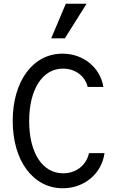

<svg xmlns="http://www.w3.org/2000/svg" viewBox="-20 -997 620 1027"><path d="M456 -178C442 -113 387 -70 318 -70C207 -70 136 -179 136 -349C136 -519 207 -630 317 -630C382 -630 435 -591 449 -532H533C516 -636 426 -710 314 -710C157 -710 48 -564 48 -350C48 -137 157 10 316 10C431 10 524 -68 539 -178ZM443 -977H332L254 -792H327Z"/></svg>

Font: CommitMono-dimboump
Style: Regular
Weight: 400
Monospace: yes
Designer: Eigil Nikolajsen
Foundry: Eigil Nikolajsen
Version: Version 1.143